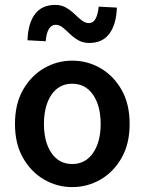

<svg xmlns="http://www.w3.org/2000/svg" viewBox="-20 -750 589 782"><path d="M274 12Q213 12 160 -18.5Q107 -49 74 -106.5Q41 -164 41 -245Q41 -327 74 -384.5Q107 -442 160 -472.5Q213 -503 274 -503Q336 -503 389 -472.5Q442 -442 475 -384.5Q508 -327 508 -245Q508 -164 475 -106.5Q442 -49 389 -18.5Q336 12 274 12ZM274 -82Q328 -82 359 -127Q390 -172 390 -245Q390 -319 359 -364Q328 -409 274 -409Q220 -409 189.5 -364Q159 -319 159 -245Q159 -172 189.5 -127Q220 -82 274 -82ZM343 -575Q318 -575 299 -586Q280 -597 264.5 -612Q249 -627 235.5 -638Q222 -649 207 -649Q172 -649 166 -582L92 -586Q94 -654 122 -692Q150 -730 205 -730Q230 -730 249 -719Q268 -708 283.5 -693Q299 -678 313 -667Q327 -656 342 -656Q360 -656 369.5 -674Q379 -692 382 -723L456 -719Q454 -652 426 -613.5Q398 -575 343 -575Z"/></svg>

Font: Source Sans Pro SemiBold
Style: Regular
Weight: 600
Designer: Paul D. Hunt
Foundry: Adobe Systems Incorporated
Version: Version 2.045;hotconv 1.0.109;makeotfexe 2.5.65596